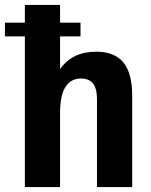

<svg xmlns="http://www.w3.org/2000/svg" viewBox="-40 -760 612 780"><path d="M354 -357Q354 -400 338 -420.5Q322 -441 289 -441Q247 -441 225.5 -406Q204 -371 204 -301L156 -230V-279Q156 -413 205.5 -481.5Q255 -550 351 -550Q425 -550 461 -506.5Q497 -463 497 -372V0H354ZM61 -740H204V-381V0H61ZM287 -668V-612H-20V-668Z"/></svg>

Font: Pathway Extreme Condensed
Style: Bold
Weight: 700
Width: 3
Version: Version 1.001;gftools[0.9.26]